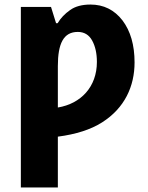

<svg xmlns="http://www.w3.org/2000/svg" viewBox="-20 -576 643 836"><path d="M374 -556.2C337.4 -556.2 307.6 -548.3 285.2 -532.2C262.2 -516.1 244.1 -497.1 231 -475.1H224.1L202.1 -545.9H70.8V240.2H231.9V19C310.5 8.8 375 -11.7 424.3 -43C522.9 -105.5 565.9 -200.2 565.9 -304.2C565.9 -379.9 548.3 -440.9 513.2 -487.3C477.5 -533.2 431.2 -556.2 374 -556.2ZM318.8 -437C346.7 -437 367.7 -424.3 381.3 -399.4C395 -374.5 401.9 -343.3 401.9 -306.2C401.9 -198.2 332.5 -124.5 231.9 -107.9V-288.1C231.9 -386.2 256.3 -437 318.8 -437Z"/></svg>

Font: Avrile Sans
Style: Bold
Weight: 700
Designer: Monotype Design Team, Google (font), Stefan Peev (BGR Cyrillic), Cristiano Sobral (main changes)
Foundry: The Avrile Sans Project Authors
Version: Version 3.110